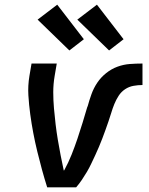

<svg xmlns="http://www.w3.org/2000/svg" viewBox="-20 -802 640 822"><path d="M182 0Q170 -38 159.5 -76.5Q149 -115 139.5 -154Q130 -193 122.5 -232.5Q115 -272 109.5 -312.5Q104 -353 101.5 -394Q99 -435 106 -477L115 -530H223L214 -477Q208 -442 208 -407.5Q208 -373 211 -338.5Q214 -304 218 -270.5Q222 -237 227.5 -204Q233 -171 239.5 -137.5Q246 -104 253 -72L255 -73Q273 -106 286.5 -140Q300 -174 311.5 -208Q323 -242 333.5 -276.5Q344 -311 354 -345L355 -346Q362 -372 371.5 -398.5Q381 -425 396.5 -448Q412 -471 434.5 -489Q457 -507 483 -516.5Q509 -526 536 -528Q563 -530 590 -530V-438Q571 -438 551.5 -434.5Q532 -431 515.5 -420Q499 -409 488 -392Q477 -375 469.5 -356.5Q462 -338 456.5 -319.5Q451 -301 444.5 -282.5Q438 -264 431.5 -245.5Q425 -227 418 -209Q411 -191 403.5 -173Q396 -155 387.5 -137Q379 -119 370.5 -101Q362 -83 352 -66Q342 -49 330.5 -32Q319 -15 306 0ZM447 -586 311 -718 395 -782 509 -634ZM277 -586 141 -718 225 -782 339 -634Z"/></svg>

Font: Iosevka Curly SmBdExObl
Style: Regular
Weight: 600
Width: 7
Italic angle: -9°
Monospace: yes
Designer: Belleve Invis
Foundry: Belleve Invis
Version: Version 11.1.0; ttfautohint (v1.8.3)